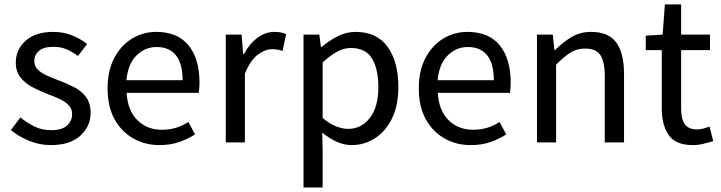

<svg xmlns="http://www.w3.org/2000/svg" viewBox="-20 -643 3254 867"><path d="M209.5 12.2Q158.2 12.2 111.1 -7.3Q64 -26.9 29.3 -55.7L71.8 -112.8Q103.5 -87.4 136.5 -71.3Q169.4 -55.2 212.4 -55.2Q259.8 -55.2 282.7 -76.2Q305.7 -97.2 305.7 -127.4Q305.7 -152.3 289.3 -168.7Q272.9 -185.1 247.6 -196.8Q222.2 -208.5 195.3 -218.3Q161.6 -231 128.4 -248.3Q95.2 -265.6 73.2 -292.5Q51.3 -319.3 51.3 -360.4Q51.3 -419.9 96.2 -459.5Q141.1 -499 220.7 -499Q266.6 -499 305.7 -483.2Q344.7 -467.3 373.5 -444.3L332 -390.1Q307.1 -408.7 281 -420.2Q254.9 -431.6 221.2 -431.6Q176.8 -431.6 155.8 -413.1Q134.8 -394.5 134.8 -367.2Q134.8 -344.7 150.1 -329.3Q165.5 -314 189.9 -302.7Q214.4 -291.5 241.7 -281.2Q276.4 -268.6 310.5 -251.7Q344.7 -234.9 366.9 -206.8Q389.2 -178.7 389.2 -132.3Q389.2 -73.2 343 -30.5Q296.9 12.2 209.5 12.2Z M700.2 12.2Q635.3 12.2 582 -17.8Q528.8 -47.9 497.3 -104.7Q465.8 -161.6 465.8 -243.2Q465.8 -324.7 496.3 -381.8Q526.9 -439 576.7 -469Q626.5 -499 685.1 -499Q782.7 -499 831.8 -437.7Q880.9 -376.5 880.9 -270Q880.9 -256.8 879.9 -244.9Q878.9 -232.9 877.4 -223.6H551.8Q556.2 -145 599.6 -101.1Q643.1 -57.1 711.4 -57.1Q745.1 -57.1 774.4 -65.9Q803.7 -74.7 830.6 -92.3L860.8 -36.1Q829.1 -15.6 789.3 -1.7Q749.5 12.2 700.2 12.2ZM550.8 -280.8H804.7Q804.7 -355 774.9 -392.8Q745.1 -430.7 687 -430.7Q634.8 -430.7 596.2 -392.3Q557.6 -354 550.8 -280.8Z M999.5 0V-486.8H1070.8L1078.1 -398.9H1081.5Q1106.4 -445.3 1142.6 -472.2Q1178.7 -499 1219.2 -499Q1235.8 -499 1248 -496.6Q1260.3 -494.1 1272 -488.8L1255.9 -413.1Q1243.7 -417 1233.4 -418.9Q1223.1 -420.9 1208 -420.9Q1177.7 -420.9 1144 -396Q1110.4 -371.1 1085.9 -310.5V0Z M1350.6 203.6V-486.8H1421.9L1429.2 -431.2H1432.6Q1465.3 -459 1504.2 -479Q1543 -499 1585.9 -499Q1681.2 -499 1730 -431.9Q1778.8 -364.7 1778.8 -250Q1778.8 -166 1749.8 -107.4Q1720.7 -48.8 1672.6 -18.3Q1624.5 12.2 1568.4 12.2Q1534.2 12.2 1501 -2.7Q1467.8 -17.6 1435.1 -43.9L1437 40.5V203.6ZM1552.2 -61Q1611.8 -61 1650.1 -110.4Q1688.5 -159.7 1688.5 -249.5Q1688.5 -330.6 1660.2 -378.4Q1631.8 -426.3 1563.5 -426.3Q1532.7 -426.3 1502.4 -409.7Q1472.2 -393.1 1437 -361.3V-110.4Q1469.2 -83 1498.8 -72Q1528.3 -61 1552.2 -61Z M2105.5 12.2Q2040.5 12.2 1987.3 -17.8Q1934.1 -47.9 1902.6 -104.7Q1871.1 -161.6 1871.1 -243.2Q1871.1 -324.7 1901.6 -381.8Q1932.1 -439 1981.9 -469Q2031.7 -499 2090.3 -499Q2188 -499 2237.1 -437.7Q2286.1 -376.5 2286.1 -270Q2286.1 -256.8 2285.2 -244.9Q2284.2 -232.9 2282.7 -223.6H1957Q1961.4 -145 2004.9 -101.1Q2048.3 -57.1 2116.7 -57.1Q2150.4 -57.1 2179.7 -65.9Q2209 -74.7 2235.8 -92.3L2266.1 -36.1Q2234.4 -15.6 2194.6 -1.7Q2154.8 12.2 2105.5 12.2ZM1956.1 -280.8H2210Q2210 -355 2180.2 -392.8Q2150.4 -430.7 2092.3 -430.7Q2040 -430.7 2001.5 -392.3Q1962.9 -354 1956.1 -280.8Z M2404.8 0V-486.8H2476.1L2483.4 -417H2486.8Q2521 -451.7 2560.1 -475.3Q2599.1 -499 2649.4 -499Q2728 -499 2762.9 -450.9Q2797.9 -402.8 2797.9 -309.6V0H2710.9V-297.9Q2710.9 -365.2 2690.9 -394.5Q2670.9 -423.8 2621.6 -423.8Q2585 -423.8 2555.9 -405.5Q2526.9 -387.2 2491.2 -351.1V0Z M3108.9 12.2Q3030.3 12.2 2999.3 -33.4Q2968.3 -79.1 2968.3 -152.3V-416.5H2896V-481.9L2972.2 -486.8L2982.4 -623H3055.7V-486.8H3186V-416.5H3055.7V-151.4Q3055.7 -106.4 3072 -82.5Q3088.4 -58.6 3129.4 -58.6Q3142.6 -58.6 3157.5 -62.7Q3172.4 -66.9 3184.1 -71.3L3200.7 -5.9Q3180.2 0.5 3156.7 6.3Q3133.3 12.2 3108.9 12.2Z"/></svg>

Font: Varta Medium
Style: Regular
Weight: 500
Designer: Joana Correia, Viktoriya Grabowska, Eben Sorkin
Foundry: Sorkin Type Co.
Version: Version 1.004